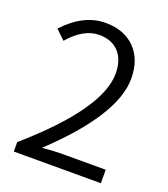

<svg xmlns="http://www.w3.org/2000/svg" viewBox="-136 -842 822 939"><g transform="rotate(20 274.5 -372.5)"><path d="M45 -49Q383 -344 383 -528Q383 -596 349 -636Q312 -679 244 -679Q163 -679 88 -592L40 -638Q139 -745 253 -745Q350 -745 407 -687Q463 -629 463 -531Q463 -341 168 -64Q227 -70 288 -70H498V0H45Z"/></g></svg>

Font: Noto Sans CJK KR DemiLight
Style: Regular
Weight: 350
Designer: Ryoko NISHIZUKA à€õÀ (kana & ideographs); Paul D. Hunt (Latin, Greek & Cyrillic); Wenlong ZHANG NG  (bopomofo); Sandoll 
Foundry: Adobe Systems Incorporated
Version: Version 1.004 April 21, 2017